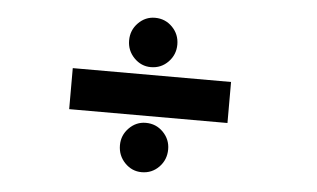

<svg xmlns="http://www.w3.org/2000/svg" viewBox="-44 -650 1138 690"><g transform="rotate(5 525.0 -305.5)"><path d="M489 -406Q454 -406 428.5 -432.2Q403 -458.5 403 -495Q403 -532 428.5 -558Q454 -584 489 -584Q526 -584 551.5 -558Q577 -532 577 -495Q577 -458.5 551.5 -432.2Q526 -406 489 -406ZM210 -230V-378H781V-230ZM489 -27Q454 -27 428.5 -53.2Q403 -79.5 403 -117Q403 -153 428.5 -179Q454 -205 489 -205Q526 -205 551.5 -179Q577 -153 577 -117Q577 -79.5 551.5 -53.2Q526 -27 489 -27Z"/></g></svg>

Font: Trispace Expanded ExtraBold
Style: Regular
Weight: 800
Width: 7
Designer: Tyler Finck
Foundry: Etcetera Type Company
Version: Version 1.210; ttfautohint (v1.8.3)